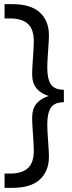

<svg xmlns="http://www.w3.org/2000/svg" viewBox="-20 -770 348 926"><path d="M288 -337V-277Q244 -277 226 -251.5Q208 -226 208 -170Q208 -145 212 -89Q216 -35 216 -14Q216 55 172.5 95.5Q129 136 39 136H2V67H29Q86 67 114.5 41Q143 15 143 -44Q143 -67 139 -123Q135 -177 135 -200Q135 -244 155 -269Q175 -294 214 -307Q175 -320 155 -345Q135 -370 135 -414Q135 -437 139 -491Q143 -547 143 -570Q143 -629 114.5 -655Q86 -681 29 -681H2V-750H39Q129 -750 172.5 -709.5Q216 -669 216 -600Q216 -579 212 -525Q208 -469 208 -444Q208 -388 226 -362.5Q244 -337 288 -337Z"/></svg>

Font: Cabin
Style: Regular
Weight: 400
Designer: Pablo Impallari
Foundry: Pablo Impallari. http://www.impallari.com Igino Marini. http://www.ikern.com
Version: Version 2.001